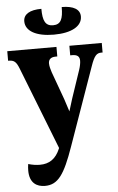

<svg xmlns="http://www.w3.org/2000/svg" viewBox="-64 -800 662 1081"><g transform="rotate(-5 267.0 -259.5)"><path d="M270 -606C370 -606 430 -640 430 -695C430 -735 394 -757 327 -757C327 -690 314 -659 270 -659C226 -659 212 -690 212 -757C146 -757 110 -735 110 -695C110 -640 170 -606 270 -606ZM146 238C220 238 257 184 311 30L466 -409C487 -470 501 -482 527 -482H534V-536H351V-482H362C390 -482 404 -472 404 -447C404 -433 400 -414 394 -396L341 -239C333 -215 327 -194 319 -168C311 -194 304 -215 296 -239L239 -396C234 -412 228 -431 228 -447C228 -469 241 -482 269 -482H278V-536H0V-482H4C34 -482 46 -471 61 -433L243 32L242 35C218 93 180 117 128 117C107 117 86 114 62 107C60 120 59 132 59 144C59 214 99 238 146 238Z"/></g></svg>

Font: Noto Serif Condensed ExtraBold
Style: Regular
Weight: 800
Width: 3
Designer: Monotype Design Team
Foundry: Monotype Imaging Inc.
Version: Version 2.013